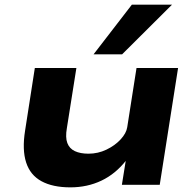

<svg xmlns="http://www.w3.org/2000/svg" viewBox="-20 -796 840 827"><path d="M283 11Q207 11 158.5 -15.5Q110 -42 92.5 -96.5Q75 -151 88 -233L130 -503H309L268 -244Q261 -204 270 -180Q279 -156 302.5 -145Q326 -134 361 -134Q402 -134 438.5 -151.5Q475 -169 499.5 -195.5Q524 -222 528 -248L568 -503H747L668 0H505L522 -106H524Q478 -47 417 -18Q356 11 283 11ZM383 -562 548 -776H721L506 -562Z"/></svg>

Font: Nunito Sans 7pt Expanded ExtraBold
Style: Italic
Weight: 800
Width: 7
Italic angle: -9°
Designer: Vernon Adams
Foundry: Vernon Adams
Version: Version 3.101;gftools[0.9.27]